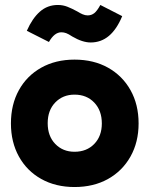

<svg xmlns="http://www.w3.org/2000/svg" viewBox="-20 -741 602 773"><path d="M280 12Q204 12 146 -20.5Q88 -53 56 -111Q24 -169 24 -244Q24 -320 56 -378Q88 -436 146 -468.5Q204 -501 280 -501Q357 -501 415 -468.5Q473 -436 505.5 -378Q538 -320 538 -244Q538 -169 505.5 -111Q473 -53 415 -20.5Q357 12 280 12ZM280 -130Q329 -130 359.5 -161.5Q390 -193 390 -244Q390 -296 359.5 -328Q329 -360 280 -360Q233 -360 202.5 -328.5Q172 -297 172 -245Q172 -193 202.5 -161.5Q233 -130 280 -130ZM345 -570Q312 -570 271 -594Q256 -604 246.5 -607.5Q237 -611 227 -611Q199 -611 177 -572L88 -617Q110 -667 140.5 -694Q171 -721 213 -721Q233 -721 251 -714Q269 -707 291 -695Q302 -688 312.5 -683.5Q323 -679 333 -679Q348 -679 359.5 -688Q371 -697 384 -721L472 -676Q450 -623 418.5 -596.5Q387 -570 345 -570Z"/></svg>

Font: Gabarito
Style: Bold
Weight: 700
Designer: Leandro Assis / Alvaro Franca / Felipe Casaprima
Foundry: Naipe Foundry
Version: Version 1.000